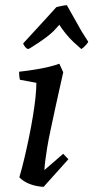

<svg xmlns="http://www.w3.org/2000/svg" viewBox="-20 -712 362 744"><path d="M121 -391 57 -403Q54 -416 54 -434Q91 -438 133.5 -445.5Q176 -453 210 -465L225 -432Q208 -357 196 -301.5Q184 -246 175.5 -206Q167 -166 162.5 -138Q158 -110 155.5 -90Q153 -70 152 -53L225 -116L245 -95L149 12Q137 12 118.5 8Q100 4 83 -4.5Q66 -13 55 -25Q65 -59 74.5 -99Q84 -139 92.5 -180.5Q101 -222 107.5 -261.5Q114 -301 117.5 -334.5Q121 -368 121 -391ZM96 -525 89 -522Q83 -523 76.5 -531.5Q70 -540 70 -544Q87 -563 109.5 -587Q132 -611 155 -636.5Q178 -662 198 -684Q203 -686 219 -689Q235 -692 239 -692L296 -591L322 -550Q320 -545 310.5 -535Q301 -525 295 -522Q282 -533 265.5 -548.5Q249 -564 234.5 -582Q220 -600 210 -616L188 -592Q178 -582 163 -570.5Q148 -559 131 -547.5Q114 -536 96 -525Z"/></svg>

Font: Labrada Medium
Style: Italic
Weight: 500
Italic angle: -7°
Designer: Mercedes Jáuregui
Foundry: Omnibus-Type Team
Version: Version 1.000